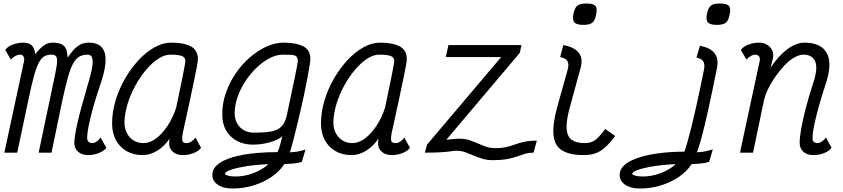

<svg xmlns="http://www.w3.org/2000/svg" viewBox="-20 -877 4840 1103"><path d="M487 14Q451 14 429.5 -4.5Q408 -23 407 -53Q407 -81 416.5 -131Q426 -181 444.5 -249Q463 -317 487 -400Q514 -489 512.5 -526Q511 -563 484 -563Q456 -563 436 -552Q416 -541 400 -512Q384 -483 369.5 -430.5Q355 -378 337 -295L276 0H202L286 -399Q299 -459 305 -495Q311 -531 305.5 -547Q300 -563 276 -563Q252 -563 234.5 -553.5Q217 -544 202.5 -516Q188 -488 173.5 -434.5Q159 -381 141 -293L79 0H5L117 -521Q117 -525 118.5 -530Q120 -535 119 -540Q116 -563 93 -563Q84 -563 71 -557Q58 -551 42 -535L10 -590Q24 -610 54 -621Q84 -632 114 -632Q150 -632 165.5 -612.5Q181 -593 182 -565Q195 -582 210 -597.5Q225 -613 243 -622.5Q261 -632 282 -632Q313 -632 330 -624.5Q347 -617 355 -604Q363 -591 365 -575.5Q367 -560 369 -546Q397 -589 424.5 -610.5Q452 -632 490 -632Q564 -632 581.5 -574Q599 -516 557 -393Q532 -321 515 -259.5Q498 -198 489 -152Q480 -106 481 -79Q482 -68 490 -61.5Q498 -55 510 -55Q522 -55 535 -64Q548 -73 558 -87L591 -28Q577 -9 547 2.5Q517 14 487 14Z M1103 -87 1135 -28Q1122 -9 1092 2.5Q1062 14 1031 14Q996 14 974.5 -4Q953 -22 952 -49Q952 -58 952.5 -68Q953 -78 955 -82Q926 -38 884.5 -12Q843 14 800 14Q747 14 707 -9Q667 -32 645.5 -73Q624 -114 624 -168Q624 -232 643.5 -298Q663 -364 697.5 -424Q732 -484 775.5 -531Q819 -578 867.5 -605Q916 -632 963 -632Q1036 -632 1076.5 -610.5Q1117 -589 1117 -536Q1117 -532 1115.5 -520.5Q1114 -509 1109 -483.5Q1104 -458 1094.5 -411.5Q1085 -365 1069 -291Q1053 -217 1029 -108Q1025 -82 1027.5 -68.5Q1030 -55 1054 -55Q1066 -55 1079.5 -64Q1093 -73 1103 -87ZM805 -55Q841 -55 876.5 -81.5Q912 -108 942.5 -154Q973 -200 992 -258Q1015 -367 1029.5 -439Q1044 -511 1045 -527Q1044 -548 1024.5 -555.5Q1005 -563 958 -563Q925 -563 889 -539.5Q853 -516 818.5 -475Q784 -434 756.5 -383.5Q729 -333 712.5 -278.5Q696 -224 695 -173Q696 -120 726.5 -87.5Q757 -55 805 -55Z M1315 206Q1263 206 1231 184Q1199 162 1200 127Q1200 86 1245.5 57Q1291 28 1375 12.5Q1459 -3 1574 -3Q1583 -21 1590 -47.5Q1597 -74 1602 -95Q1587 -80 1559 -69Q1531 -58 1498 -52Q1465 -46 1435 -46Q1355 -46 1306 -93Q1257 -140 1257 -218Q1256 -280 1276.5 -340Q1297 -400 1332.5 -453Q1368 -506 1414 -546Q1460 -586 1510 -609Q1560 -632 1609 -632Q1682 -632 1723 -610.5Q1764 -589 1763 -536Q1763 -527 1758 -497Q1753 -467 1745 -424Q1737 -381 1726.5 -331Q1716 -281 1704 -230.5Q1692 -180 1681 -134.5Q1670 -89 1660.5 -54Q1651 -19 1645 -2Q1668 -3 1687 -6Q1706 -9 1735 -18L1714 53Q1692 60 1664.5 62.5Q1637 65 1613 66Q1586 108 1539.5 139.5Q1493 171 1435.5 188.5Q1378 206 1315 206ZM1332 137Q1385 137 1436 117.5Q1487 98 1522 66Q1451 69 1395 78Q1339 87 1306 98.5Q1273 110 1272 122Q1272 127 1289.5 132Q1307 137 1332 137ZM1440 -115Q1501 -115 1539 -122Q1577 -129 1598.5 -152Q1620 -175 1629 -221Q1659 -362 1674.5 -436.5Q1690 -511 1691 -527Q1690 -545 1682.5 -552.5Q1675 -560 1656.5 -561.5Q1638 -563 1604 -563Q1569 -563 1530.5 -543.5Q1492 -524 1456 -490Q1420 -456 1391 -412.5Q1362 -369 1345 -320.5Q1328 -272 1328 -224Q1330 -174 1360.5 -144.5Q1391 -115 1440 -115Z M2303 -87 2335 -28Q2322 -9 2292 2.5Q2262 14 2231 14Q2196 14 2174.5 -4Q2153 -22 2152 -49Q2152 -58 2152.5 -68Q2153 -78 2155 -82Q2126 -38 2084.5 -12Q2043 14 2000 14Q1947 14 1907 -9Q1867 -32 1845.5 -73Q1824 -114 1824 -168Q1824 -232 1843.5 -298Q1863 -364 1897.5 -424Q1932 -484 1975.5 -531Q2019 -578 2067.5 -605Q2116 -632 2163 -632Q2236 -632 2276.5 -610.5Q2317 -589 2317 -536Q2317 -532 2315.5 -520.5Q2314 -509 2309 -483.5Q2304 -458 2294.5 -411.5Q2285 -365 2269 -291Q2253 -217 2229 -108Q2225 -82 2227.5 -68.5Q2230 -55 2254 -55Q2266 -55 2279.5 -64Q2293 -73 2303 -87ZM2005 -55Q2041 -55 2076.5 -81.5Q2112 -108 2142.5 -154Q2173 -200 2192 -258Q2215 -367 2229.5 -439Q2244 -511 2245 -527Q2244 -548 2224.5 -555.5Q2205 -563 2158 -563Q2125 -563 2089 -539.5Q2053 -516 2018.5 -475Q1984 -434 1956.5 -383.5Q1929 -333 1912.5 -278.5Q1896 -224 1895 -173Q1896 -120 1926.5 -87.5Q1957 -55 2005 -55Z M2826 -26Q2864 -26 2890 -32.5Q2916 -39 2939.5 -47.5Q2963 -56 2992 -62.5Q3021 -69 3064 -69L3045 0Q3018 0 2996.5 6.5Q2975 13 2951.5 21.5Q2928 30 2895 36.5Q2862 43 2811 43Q2777 43 2749.5 34.5Q2722 26 2699 16Q2676 6 2653 -2.5Q2630 -11 2603 -11Q2592 -11 2579 -9Q2566 -7 2547.5 -5Q2529 -3 2498.5 -1.5Q2468 0 2421 0L2433 -46L2859 -549H2541L2556 -618H2976L2966 -573L2544 -74Q2566 -76 2581.5 -78Q2597 -80 2619 -80Q2653 -80 2678 -71.5Q2703 -63 2725.5 -53Q2748 -43 2771.5 -34.5Q2795 -26 2826 -26Z M3333 14Q3254 14 3210.5 -12Q3167 -38 3160 -98.5Q3153 -159 3181 -262L3242 -480Q3249 -508 3240 -525.5Q3231 -543 3198 -549L3216 -618Q3275 -608 3302.5 -576.5Q3330 -545 3317 -493L3254 -262Q3232 -183 3235 -138Q3238 -93 3264 -74Q3290 -55 3338 -55Q3362 -55 3380 -62Q3398 -69 3416 -87Q3434 -105 3457 -136L3514 -96Q3484 -55 3456.5 -30.5Q3429 -6 3400 4Q3371 14 3333 14ZM3332 -734Q3292 -734 3279.5 -748.5Q3267 -763 3275 -801Q3282 -833 3297.5 -845Q3313 -857 3347 -857Q3388 -857 3400.5 -843Q3413 -829 3404 -791Q3398 -758 3382 -746Q3366 -734 3332 -734Z M3655 206Q3603 206 3571 184Q3539 162 3540 127Q3540 87 3585.5 57.5Q3631 28 3714.5 11.5Q3798 -5 3912 -6Q3918 -22 3928.5 -58.5Q3939 -95 3951.5 -145.5Q3964 -196 3977 -253.5Q3990 -311 4002 -368.5Q4014 -426 4024 -476Q4030 -504 4022 -521.5Q4014 -539 3981 -546L4001 -614Q4120 -592 4099 -487Q4072 -352 4050.5 -254.5Q4029 -157 4012.5 -94.5Q3996 -32 3983 -2Q4004 -3 4018 -5Q4032 -7 4045 -10.5Q4058 -14 4075 -19L4054 53Q4032 60 4004.5 62.5Q3977 65 3953 66Q3926 108 3879.5 139.5Q3833 171 3775.5 188.5Q3718 206 3655 206ZM3672 137Q3725 137 3776 117.5Q3827 98 3862 66Q3792 69 3735.5 78Q3679 87 3646 98.5Q3613 110 3612 122Q3612 127 3629.5 132Q3647 137 3672 137ZM4099 -734Q4059 -734 4046.5 -748.5Q4034 -763 4042 -801Q4049 -833 4064.5 -845Q4080 -857 4114 -857Q4155 -857 4167.5 -843Q4180 -829 4171 -791Q4165 -758 4149 -746Q4133 -734 4099 -734Z M4725 -87 4757 -28Q4744 -9 4714 2.5Q4684 14 4653 14Q4617 14 4596 -4.5Q4575 -23 4574 -53Q4573 -82 4582 -133.5Q4591 -185 4608.5 -253.5Q4626 -322 4652 -401Q4680 -486 4663 -524.5Q4646 -563 4596 -563Q4571 -563 4542.5 -546.5Q4514 -530 4486.5 -501Q4459 -472 4434.5 -437Q4410 -402 4392 -364.5Q4374 -327 4367 -292L4306 0H4231L4343 -521Q4344 -525 4345 -530Q4346 -535 4345 -540Q4344 -551 4337 -557Q4330 -563 4317 -563Q4308 -563 4296.5 -557Q4285 -551 4268 -535L4236 -590Q4250 -610 4280 -621Q4310 -632 4340 -632Q4367 -632 4387.5 -619.5Q4408 -607 4417.5 -584.5Q4427 -562 4418 -533L4407 -488Q4450 -554 4501.5 -593Q4553 -632 4602 -632Q4696 -632 4729.5 -572.5Q4763 -513 4723 -393Q4700 -324 4683 -262.5Q4666 -201 4656.5 -153.5Q4647 -106 4648 -79Q4648 -68 4656 -61.5Q4664 -55 4676 -55Q4688 -55 4701.5 -64Q4715 -73 4725 -87Z"/></svg>

Font: Victor Mono
Style: Italic
Weight: 400
Italic angle: -12°
Monospace: yes
Designer: Rune Bjørnerås
Version: Version 1.561;gftools[0.9.30]